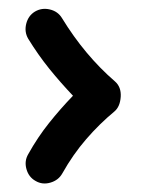

<svg xmlns="http://www.w3.org/2000/svg" viewBox="-20 -527 360 438"><path d="M59.6 -500.5Q75.2 -509.8 93.8 -505.4Q112.3 -501 121.6 -485.4Q173.3 -400.9 242.2 -341.3Q256.8 -328.6 255.4 -306.2Q253.9 -283.7 241.2 -272.9Q207 -244.6 176.8 -209.7Q146.5 -174.8 122.1 -131.3Q113.3 -115.7 95 -110.4Q76.7 -105 61 -114.3Q45.4 -123 40.3 -141.4Q35.2 -159.7 44.4 -175.3Q65.9 -213.9 91.8 -246.3Q117.7 -278.8 146.5 -308.6Q118.2 -338.4 92.5 -370.1Q66.9 -401.9 44.4 -438.5Q35.2 -454.1 39.8 -472.7Q44.4 -491.2 59.6 -500.5Z"/></svg>

Font: Mikhak-DS2-FD Bold
Style: Regular
Weight: 700
Designer: Amin Abedi
Version: Version 3.4